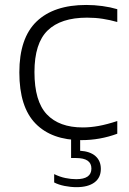

<svg xmlns="http://www.w3.org/2000/svg" viewBox="-20 -570 532 794"><path d="M316.5 9.5Q194 9.5 127 -59Q60 -127.5 60 -270.5Q60 -412.5 131.2 -481Q202.5 -549.5 336.5 -549.5Q370 -549.5 403.2 -545Q436.5 -540.5 465 -532V-479Q435 -487.5 404.8 -492.2Q374.5 -497 340 -497Q231.5 -497 177 -444Q122.5 -391 122.5 -272Q122.5 -151 173.8 -97Q225 -43 322 -43Q353.5 -43 388 -49.2Q422.5 -55.5 465 -69.5V-17Q393.5 9.5 316.5 9.5ZM296.5 204Q272.5 204 247.2 199Q222 194 204 184.5V150Q227.5 161.5 250.5 166.2Q273.5 171 295 171Q358 171 358 127Q358 83.5 294.5 83.5H274V-10H311.5V53.5Q352.5 56 374.8 75.5Q397 95 397 128.5Q397 165 370.5 184.5Q344 204 296.5 204Z"/></svg>

Font: Encode Sans Expanded Light
Style: Regular
Weight: 300
Width: 7
Designer: Multiple Designers
Foundry: Impallari Type
Version: Version 3.000; ttfautohint (v1.8.3) -l 8 -r 50 -G 200 -x 14 